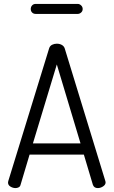

<svg xmlns="http://www.w3.org/2000/svg" viewBox="-20 -960 580 980"><path d="M59 0Q46 0 33.5 -7.5Q21 -15 21 -28Q21 -33 22 -35L231 -714Q235 -726 246 -731.5Q257 -737 270 -737Q284 -737 295 -731Q306 -725 310 -714L518 -35Q518 -33 518.5 -32Q519 -31 519 -29Q519 -17 506 -8.5Q493 0 479 0Q460 0 454 -17L408 -171H131L85 -17Q83 -8 75.5 -4Q68 0 59 0ZM391 -228 270 -631 148 -228ZM137 -914Q137 -925 144 -932.5Q151 -940 162 -940H377Q386 -940 394 -932.5Q402 -925 402 -914Q402 -903 394 -896Q386 -889 377 -889H162Q151 -889 144 -896Q137 -903 137 -914Z"/></svg>

Font: AkaAcidDosis
Style: Regular
Weight: 400
Designer: Edgar Tolentino, Pablo Impallari, Igino Marini, Aka-Acid
Foundry: Edgar Tolentino, Pablo Impallari, Igino Marini, Cyberella
Version: Version 1.007